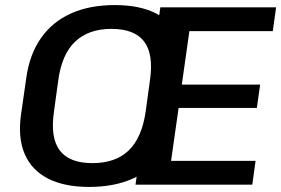

<svg xmlns="http://www.w3.org/2000/svg" viewBox="-20 -729 1110 758"><path d="M332 9Q234 9 169.5 -24Q105 -57 77.5 -121Q50 -185 63 -277L84 -423Q97 -515 142 -579Q187 -643 260.5 -676Q334 -709 433 -709Q532 -709 596 -676Q660 -643 687 -579Q714 -515 701 -423L681 -277Q668 -185 623 -121Q578 -57 504.5 -24Q431 9 332 9ZM345 -85Q436 -85 488 -135Q540 -185 555 -288L572 -412Q587 -515 549 -565Q511 -615 420 -615Q330 -615 277 -565Q224 -515 210 -412L193 -288Q178 -185 216 -135Q254 -85 345 -85ZM626 -94H989L976 0H515L613 -700H1070L1057 -606H699L738 -679L691 -347L669 -395H1007L994 -303H656L692 -351L645 -21Z"/></svg>

Font: Pathway Extreme 8pt Thin 12pt SemiBold
Style: Italic
Weight: 600
Italic angle: -8°
Version: Version 1.001;gftools[0.9.26]